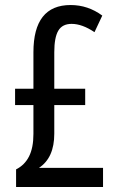

<svg xmlns="http://www.w3.org/2000/svg" viewBox="-20 -744 469 764"><path d="M261 -724Q330 -724 387 -682L356 -616Q307 -649 265 -649Q228 -649 212 -622Q196 -595 196 -536V-391H319V-326H196V-212Q196 -116 135 -76H390V0H44V-70Q78 -87 95.5 -121.5Q113 -156 113 -211V-326H40V-391H113V-536Q113 -724 261 -724Z"/></svg>

Font: Noto Sans Sinhala ExtraCondensed
Style: Regular
Weight: 400
Width: 2
Designer: Jelle Bosma - Monotype Design Team
Foundry: Monotype Imaging Inc.
Version: Version 2.006; ttfautohint (v1.8.4.7-5d5b)